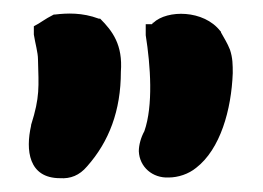

<svg xmlns="http://www.w3.org/2000/svg" viewBox="-20 -710 381 278"><path d="M25 -528C17 -493 21 -452 67 -452C82 -451 95 -456 106 -469C138 -505 155 -550 155 -606C158 -645 143 -665 125 -683H123C99 -692 77 -691 60 -689H58C44 -682 39 -677 29 -672V-660C31 -647 35 -634 35 -624C36 -584 38 -570 25 -529ZM181 -491C182 -468 201 -452 224 -453C238 -453 253 -458 264 -467C299 -494 315 -551 317 -604C317 -616 317 -626 313 -638C309 -648 305 -654 300 -663V-664L299 -665C275 -696 222 -696 202 -677H201V-676L200 -675H191V-659C198 -615 202 -557 189 -520C184 -511 181 -500 181 -491Z"/></svg>

Font: Vapor
Style: Bd
Weight: 700
Foundry: Cannot Into Space Fonts
Version: Version 0.179